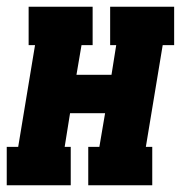

<svg xmlns="http://www.w3.org/2000/svg" viewBox="-31 -550 551 570"><path d="M-11 0V-114H23L73 -416H54V-530H244V-416H211L196 -328H300L314 -416H296V-530H486V-416H452L402 -114H421V0H231V-114H264L281 -214H177L161 -114H179V0Z"/></svg>

Font: Iosevka Slab Heavy Oblique
Style: Regular
Weight: 900
Italic angle: -9°
Monospace: yes
Designer: Belleve Invis
Foundry: Belleve Invis
Version: Version 11.1.1; ttfautohint (v1.8.3)